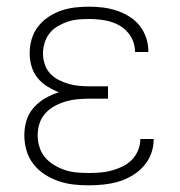

<svg xmlns="http://www.w3.org/2000/svg" viewBox="-20 -548 540 576"><path d="M247 8Q224 8 201 5.5Q178 3 156 -4.5Q134 -12 114.5 -24.5Q95 -37 80.5 -55.5Q66 -74 59.5 -96.5Q53 -119 53 -142Q53 -165 59.5 -186.5Q66 -208 81 -225Q96 -242 116 -253.5Q136 -265 157 -271Q139 -278 122 -288.5Q105 -299 92.5 -314.5Q80 -330 74.5 -349.5Q69 -369 69 -388Q69 -410 75 -430.5Q81 -451 94 -468Q107 -485 125 -497Q143 -509 163 -516Q183 -523 204.5 -525.5Q226 -528 247 -528Q268 -528 288.5 -525.5Q309 -523 329 -516.5Q349 -510 367 -499Q385 -488 398 -472Q411 -456 418 -436Q425 -416 425 -395V-392H385V-394Q385 -418 372 -439Q359 -460 338.5 -471.5Q318 -483 294.5 -487Q271 -491 247 -491Q231 -491 214.5 -489.5Q198 -488 183 -483Q168 -478 153.5 -469.5Q139 -461 129 -448.5Q119 -436 114 -420Q109 -404 109 -388Q109 -372 114 -356Q119 -340 130 -328Q141 -316 155.5 -308.5Q170 -301 185.5 -296.5Q201 -292 217.5 -290.5Q234 -289 250 -289H304V-252H250Q232 -252 214 -250.5Q196 -249 178.5 -244Q161 -239 145 -230.5Q129 -222 116.5 -208.5Q104 -195 98.5 -177.5Q93 -160 93 -142Q93 -124 98.5 -106.5Q104 -89 115.5 -75.5Q127 -62 143 -52.5Q159 -43 176 -37.5Q193 -32 211 -30.5Q229 -29 247 -29Q264 -29 281.5 -30.5Q299 -32 315.5 -36.5Q332 -41 347.5 -48.5Q363 -56 375 -68Q387 -80 394 -96.5Q401 -113 401 -130V-131H441V-129Q441 -107 433 -86Q425 -65 410 -48.5Q395 -32 375.5 -20.5Q356 -9 335 -3Q314 3 291.5 5.5Q269 8 247 8Z"/></svg>

Font: Iosevka Curly Extralight
Style: Regular
Weight: 200
Monospace: yes
Designer: Belleve Invis
Foundry: Belleve Invis
Version: Version 22.1.2; ttfautohint (v1.8.4)